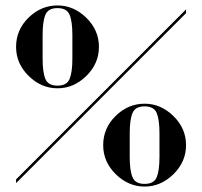

<svg xmlns="http://www.w3.org/2000/svg" viewBox="-20 -686 743 706"><path d="M664.1 -637.7 39.1 -12.7V-26.4L664.1 -651.4ZM191.4 -666Q251 -666 297.4 -620.6Q343.8 -575.2 343.8 -513.7Q343.8 -452.1 297.4 -406.7Q251 -361.3 191.4 -361.3Q131.8 -361.3 85.4 -406.7Q39.1 -452.1 39.1 -513.7Q39.1 -576.2 85 -621.1Q130.9 -666 191.4 -666ZM136.7 -557.6V-513.7V-469.7Q136.7 -419.9 147 -395.5Q157.2 -371.1 191.4 -371.1Q225.6 -371.1 235.8 -395.5Q246.1 -419.9 246.1 -469.7V-513.7V-557.6Q246.1 -607.4 235.8 -631.8Q225.6 -656.2 191.4 -656.2Q157.2 -656.2 147 -631.8Q136.7 -607.4 136.7 -557.6ZM511.7 -304.7Q571.3 -304.7 617.7 -259.3Q664.1 -213.9 664.1 -152.3Q664.1 -90.8 617.7 -45.4Q571.3 0 511.7 0Q452.1 0 405.8 -45.4Q359.4 -90.8 359.4 -152.3Q359.4 -214.8 405.3 -259.8Q451.2 -304.7 511.7 -304.7ZM457 -196.3V-152.3V-108.4Q457 -58.6 467.3 -34.2Q477.5 -9.8 511.7 -9.8Q545.9 -9.8 556.2 -34.2Q566.4 -58.6 566.4 -108.4V-152.3V-196.3Q566.4 -246.1 556.2 -270.5Q545.9 -294.9 511.7 -294.9Q477.5 -294.9 467.3 -270.5Q457 -246.1 457 -196.3Z"/></svg>

Font: spinwerad
Style: Bold
Weight: 700
Width: 7
Version: Version 0.3